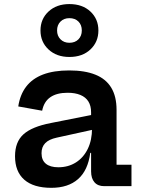

<svg xmlns="http://www.w3.org/2000/svg" viewBox="-20 -892 680 920"><path d="M479 0Q449 0 432.8 -18.5Q416.5 -37 416.5 -71V-196.5L426.5 -216.5L421 -277.5L416.5 -312.5V-353.5Q416.5 -385 403.5 -405.8Q390.5 -426.5 365.2 -437Q340 -447.5 304 -447.5Q252 -447.5 221.2 -426.2Q190.5 -405 182 -361.5L67.5 -382Q76 -438.5 105.5 -477Q135 -515.5 186.2 -535Q237.5 -554.5 312 -554.5Q386.5 -554.5 437 -534.2Q487.5 -514 513 -472Q538.5 -430 538.5 -365.5V-102.5H610V0ZM226 8Q140.5 8 96.2 -31Q52 -70 52 -143.5Q52 -212 92.5 -248.5Q133 -285 223.5 -302.5L445.5 -346.5V-275L252 -232.5Q214.5 -224.5 196.8 -206.2Q179 -188 179 -158Q179 -124.5 199.8 -107.5Q220.5 -90.5 259.5 -90.5Q307 -90.5 343.5 -113.5Q380 -136.5 400.5 -178.5Q421 -220.5 421 -277.5L446.5 -159.5H412.5Q401.5 -75.5 354 -33.8Q306.5 8 226 8ZM312.5 -619Q251 -619 212.5 -655Q174 -691 174 -746Q174 -801 212.5 -836.8Q251 -872.5 312.5 -872.5Q375 -872.5 413.2 -836.8Q451.5 -801 451.5 -746Q451.5 -691 413.2 -655Q375 -619 312.5 -619ZM312.5 -687Q339.5 -687 355.8 -703.5Q372 -720 372 -746Q372 -772.5 355.8 -788.8Q339.5 -805 312.5 -805Q286.5 -805 270 -788.8Q253.5 -772.5 253.5 -746Q253.5 -720 270 -703.5Q286.5 -687 312.5 -687Z"/></svg>

Font: Hepta Slab ExtraLight SemiBold
Style: Regular
Weight: 600
Version: Version 1.102